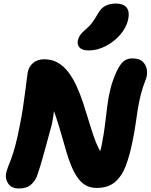

<svg xmlns="http://www.w3.org/2000/svg" viewBox="-20 -1045 851 1085"><path d="M86 20Q46 20 27.5 -6Q9 -32 14 -63Q18 -83 25.5 -102Q33 -121 43.5 -148.5Q54 -176 66.5 -222Q79 -268 93 -342Q102 -385 109 -431.5Q116 -478 121.5 -520.5Q127 -563 131 -594.5Q135 -626 137 -638Q143 -668 167 -689Q191 -710 230 -710Q274 -710 308 -690Q342 -670 368 -635Q394 -600 414 -555.5Q434 -511 450 -462.5Q466 -414 480.5 -365.5Q495 -317 509.5 -274.5Q524 -232 541 -200Q558 -168 579 -152L471 -106Q484 -111 500 -122.5Q516 -134 531.5 -158.5Q547 -183 555 -227Q567 -288 573.5 -341Q580 -394 586 -444Q592 -494 604 -542.5Q616 -591 640 -643Q658 -682 678.5 -698.5Q699 -715 727 -715Q769 -715 788.5 -694.5Q808 -674 810.5 -646.5Q813 -619 804 -597Q785 -549 775 -508Q765 -467 758.5 -427Q752 -387 746 -342.5Q740 -298 728 -242Q713 -167 691 -108.5Q669 -50 630 -16.5Q591 17 526 17Q490 17 463.5 1.5Q437 -14 417.5 -42.5Q398 -71 382.5 -108.5Q367 -146 354 -191Q341 -236 327 -285Q313 -334 296.5 -384Q280 -434 257 -482L290 -488Q289 -454 286.5 -430.5Q284 -407 281 -387Q278 -367 273 -342Q248 -251 227.5 -175.5Q207 -100 188 -47Q174 -16 151 2Q128 20 86 20ZM481 -760Q445 -760 430 -776Q415 -792 420 -817Q424 -834 434 -848Q444 -862 462 -877Q486 -897 500.5 -916.5Q515 -936 531 -964Q551 -1000 576.5 -1012.5Q602 -1025 634 -1025Q676 -1025 694.5 -1003.5Q713 -982 705 -938Q695 -890 660 -849.5Q625 -809 577.5 -784.5Q530 -760 481 -760Z"/></svg>

Font: Shantell Sans ExtraBold
Style: Italic
Weight: 800
Italic angle: -11°
Designer: Stephen Nixon, Anya Danilova, Shantell Martin
Foundry: Arrow Type
Version: Version 1.011;[c5ecc13dd]